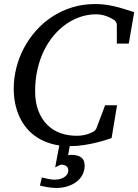

<svg xmlns="http://www.w3.org/2000/svg" viewBox="-20 -707 684 950"><path d="M398.9 111.8Q398.9 137.7 387.7 158.4Q376.5 179.2 356.9 193.6Q337.4 208 311.8 215.6Q286.1 223.1 257.8 223.1Q246.6 223.1 234.6 221.7Q222.7 220.2 211.9 218.5Q201.2 216.8 192.1 214.6Q183.1 212.4 177.7 210.9L187 170.9Q198.2 173.8 216.8 178Q235.4 182.1 252 182.1Q258.8 182.1 270 180.2Q281.2 178.2 291.7 173.1Q302.2 168 310.1 158.7Q317.9 149.4 317.9 134.8Q317.9 127.4 314.7 122.3Q311.5 117.2 306.9 114Q302.2 110.8 296.4 109.4Q290.5 107.9 284.7 107.9Q280.3 107.9 274.4 110.6Q268.6 113.3 252.9 121.1L273.4 12.7Q253.9 9.8 236.3 4.9Q196.3 -6.3 165.5 -25.9Q134.8 -45.4 112.3 -72.3Q89.8 -99.1 75.7 -130.6Q61.5 -162.1 54.7 -196.8Q47.9 -231.4 47.9 -267.1Q47.9 -320.3 61 -372.1Q74.2 -423.8 99.1 -470.5Q124 -517.1 159.7 -556.9Q195.3 -596.7 240 -625.5Q284.7 -654.3 337.6 -670.7Q390.6 -687 450.2 -687Q474.6 -687 497.1 -684.3Q519.5 -681.6 542.5 -676.5Q565.4 -671.4 590.3 -663.8Q615.2 -656.2 644 -647L617.2 -491.2H558.1V-584Q558.1 -591.8 552.5 -600.1Q546.9 -608.4 540 -610.8Q538.1 -611.8 531.2 -616Q524.4 -620.1 513.4 -624.5Q502.4 -628.9 487.8 -632.6Q473.1 -636.2 455.1 -636.2Q416.5 -636.2 379.4 -624Q342.3 -611.8 308.8 -588.9Q275.4 -565.9 247.1 -532.7Q218.8 -499.5 198 -457.3Q177.2 -415 165.5 -364.3Q153.8 -313.5 153.8 -255.9Q153.8 -199.2 170.2 -157.7Q186.5 -116.2 214.4 -88.9Q242.2 -61.5 279.5 -48.3Q316.9 -35.2 358.9 -35.2Q375 -35.2 388.2 -37.4Q401.4 -39.6 410.9 -42.5Q420.4 -45.4 426.3 -48.1Q432.1 -50.8 434.1 -51.8Q439.9 -52.7 447 -58.8Q454.1 -64.9 457 -71.8L500 -186H559.1L532.2 -23.9Q526.4 -22 507.1 -15.6Q487.8 -9.3 459.7 -2.2Q431.6 4.9 397 10.5Q362.3 16.1 326.2 16.1H325.2L316.9 61Q320.8 60.1 324.5 59.6Q328.1 59.1 332 59.1Q398.9 59.1 398.9 111.8Z"/></svg>

Font: Charis SIL Am
Style: Italic
Weight: 400
Italic angle: -11°
Foundry: SIL International
Version: Version 5.000